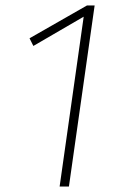

<svg xmlns="http://www.w3.org/2000/svg" viewBox="-20 -682 438 702"><path d="M232 0H198L286 -621L102 -514L88 -542L298 -662H326Z"/></svg>

Font: FiraGO UltraLight
Style: Italic
Weight: 200
Italic angle: -8°
Designer: bBox Type GmbH
Foundry: bBox Type GmbH
Version: Version 1.001